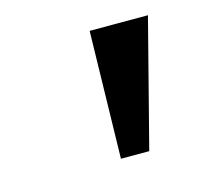

<svg xmlns="http://www.w3.org/2000/svg" viewBox="-50 -776 347 334"><g transform="rotate(-15 123.5 -608.5)"><path d="M241 -723H136L131 -494H182Z"/></g></svg>

Font: United Sans
Style: Italic
Weight: 400
Italic angle: -8°
Designer: Pablo Impallari, Rodrigo Fuenzalida (Modified by Dan O. Williams)
Version: Version 1.000;PS 001.000;hotconv 1.0.88;makeotf.lib2.5.64775